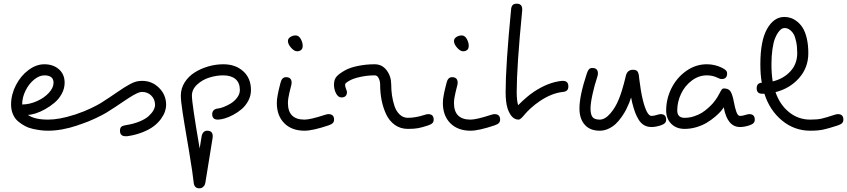

<svg xmlns="http://www.w3.org/2000/svg" viewBox="-20 -708 4588 1040"><path d="M40 -142.1Q40 -195.8 66.2 -246.6Q92.3 -297.4 134.3 -328.6Q176.3 -359.9 220.2 -359.9Q268.1 -359.9 299.1 -332.8Q330.1 -305.7 330.1 -259.8Q330.1 -229 314.7 -200.4Q299.3 -171.9 275.6 -151.9Q252 -131.8 224.4 -116.5Q196.8 -101.1 172.4 -93.5Q147.9 -85.9 130.9 -85.9Q166.5 -60.1 240.2 -60.1Q301.8 -60.1 380.9 -85.9Q392.6 -89.8 399.9 -89.8Q430.2 -89.8 430.2 -60.1Q430.2 -48.3 423.1 -41.3Q416 -34.2 399.9 -28.8Q314.5 0 240.2 0Q221.7 0 202.6 -2.2Q183.6 -4.4 159.7 -9.5Q135.7 -14.6 115.5 -25.4Q95.2 -36.1 77.6 -51Q60.1 -65.9 50 -89.4Q40 -112.8 40 -142.1ZM100.1 -142.1Q139.2 -142.1 179 -159.7Q218.8 -177.2 244.4 -204.8Q270 -232.4 270 -259.8Q270 -299.8 220.2 -299.8Q193.4 -299.8 165.3 -277.3Q137.2 -254.9 118.7 -217.8Q100.1 -180.7 100.1 -142.1Z M365.7 -60.1Q365.7 -71.8 372.8 -78.6Q379.9 -85.4 396 -90.8Q436 -104 472.9 -121.8Q509.8 -139.6 525.9 -149.7Q542 -159.7 572.8 -180.2Q585.9 -189 613.5 -207.8Q641.1 -226.6 652.8 -233.9Q664.6 -241.2 683.8 -252Q703.1 -262.7 718.5 -266.4Q733.9 -270 750 -270Q803.7 -270 841.8 -231.9Q879.9 -193.8 879.9 -140.1Q879.9 -122.6 873.5 -103.8Q867.2 -85 851.8 -63.7Q836.4 -42.5 813.2 -24.7Q790 -6.8 752.9 8.1Q715.8 22.9 669.9 29.8H659.7Q629.9 29.8 629.9 0Q629.9 -14.6 637 -21Q644 -27.3 659.7 -29.8Q702.1 -36.1 734.9 -49.6Q767.6 -63 785.2 -79.1Q802.7 -95.2 811.3 -110.8Q819.8 -126.5 819.8 -140.1Q819.8 -169.9 799.8 -189.9Q779.8 -210 750 -210Q743.7 -210 736.3 -208Q729 -206.1 719.5 -201.4Q710 -196.8 701.7 -192.1Q693.4 -187.5 680.2 -179Q667 -170.4 657.7 -164.3Q648.4 -158.2 631.8 -147Q615.2 -135.7 605 -128.9Q576.2 -109.9 556.4 -97.9Q536.6 -85.9 497.3 -67.1Q458 -48.3 415 -34.2Q401.9 -29.8 396 -29.8Q365.7 -29.8 365.7 -60.1Z M959.5 -189.9Q959.5 -229 980.2 -261.7Q1001 -294.4 1034.2 -315.4Q1067.4 -336.4 1107.9 -348.1Q1148.4 -359.9 1189.5 -359.9Q1255.9 -359.9 1297.6 -322Q1339.4 -284.2 1339.4 -220.2Q1339.4 -189.5 1325 -162.4Q1310.5 -135.3 1289.3 -117.2Q1268.1 -99.1 1242.9 -85.7Q1217.8 -72.3 1196 -66.2Q1174.3 -60.1 1159.7 -60.1Q1129.4 -60.1 1129.4 -89.8Q1129.4 -102.1 1137.2 -110.4Q1145 -118.7 1159.7 -120.1Q1171.9 -121.1 1191.2 -128.4Q1210.4 -135.7 1230.5 -147.9Q1250.5 -160.2 1264.9 -179.7Q1279.3 -199.2 1279.3 -220.2Q1279.3 -259.8 1255.4 -279.8Q1231.4 -299.8 1189.5 -299.8Q1151.4 -299.8 1113.5 -287.8Q1075.7 -275.9 1047.6 -249.8Q1019.5 -223.6 1019.5 -189.9Q1019.5 -147.5 1061.5 96.2L1072.3 29.8Q1074.7 16.1 1082.5 8.1Q1090.3 0 1102.5 0Q1132.3 0 1132.3 29.8Q1132.3 35.2 1131.3 41Q1129.9 49.8 1111.8 161.6Q1093.8 273.4 1092.3 282.2Q1091.3 287.6 1088.9 293.5Q1086.4 299.3 1078.6 305.7Q1070.8 312 1059.6 312Q1032.7 312 1029.3 282.2Q1025.4 240.2 1003.4 106.9Q1000 87.4 991.5 37.1Q982.9 -13.2 979 -37.4Q975.1 -61.5 969.5 -96.9Q963.9 -132.3 961.7 -154.3Q959.5 -176.3 959.5 -189.9Z M1479.5 -149.9Q1479.5 -160.2 1480.5 -169.9Q1481.4 -179.7 1484.1 -193.1Q1486.8 -206.5 1488 -212.9Q1489.3 -219.2 1493.9 -237.5Q1498.5 -255.9 1499.5 -259.8Q1506.8 -290 1529.3 -290Q1559.6 -290 1559.6 -259.8Q1559.6 -253.9 1557.6 -246.1Q1556.6 -241.7 1553 -227.5Q1549.3 -213.4 1548.3 -208.7Q1547.4 -204.1 1545.2 -193.6Q1543 -183.1 1542 -177.5Q1541 -171.9 1540.3 -164.1Q1539.6 -156.2 1539.6 -149.9Q1539.6 -60.1 1629.4 -60.1Q1661.1 -60.1 1740.2 -85.9Q1752 -89.8 1759.3 -89.8Q1789.6 -89.8 1789.6 -60.1Q1789.6 -48.3 1782.5 -41.3Q1775.4 -34.2 1759.3 -28.8Q1673.8 0 1629.4 0Q1560.5 0 1520 -40.5Q1479.5 -81.1 1479.5 -149.9ZM1539.6 -485.8Q1539.6 -499.5 1553 -507.8Q1566.4 -516.1 1581.5 -516.1Q1598.1 -516.1 1608.9 -497.3Q1619.6 -478.5 1619.6 -460Q1619.6 -443.8 1610.6 -437Q1601.6 -430.2 1589.4 -430.2Q1573.7 -430.2 1556.6 -449.5Q1539.6 -468.8 1539.6 -485.8Z M1789.1 -250Q1789.1 -277.8 1803.5 -293.7Q1817.9 -309.6 1849.1 -327.1Q1876 -342.3 1919.9 -351.1Q1963.9 -359.9 2009.3 -359.9Q2049.8 -359.9 2074.5 -327.1Q2099.1 -294.4 2099.1 -250Q2099.1 -220.2 2103.3 -191.2Q2107.4 -162.1 2116.9 -133.5Q2126.5 -105 2145.3 -87.4Q2164.1 -69.8 2189.5 -69.8Q2231 -69.8 2280.3 -85.9Q2292 -89.8 2299.3 -89.8Q2329.1 -89.8 2329.1 -60.1Q2329.1 -48.3 2322.3 -41.3Q2315.4 -34.2 2299.3 -28.8Q2267.1 -18.1 2245.6 -13.9Q2224.1 -9.8 2189.5 -9.8Q2149.4 -9.8 2119.1 -31.2Q2088.9 -52.7 2072 -88.4Q2055.2 -124 2047.1 -164.8Q2039.1 -205.6 2039.1 -250Q2039.1 -267.6 2031.5 -283.7Q2023.9 -299.8 2010.3 -299.8Q1970.7 -299.8 1933.1 -291.7Q1895.5 -283.7 1874.5 -272Q1849.1 -258.3 1849.1 -250Q1849.1 -238.8 1854.2 -226.6Q1859.4 -214.4 1859.4 -210Q1859.4 -180.2 1829.1 -180.2Q1812 -180.2 1800.5 -201.7Q1789.1 -223.1 1789.1 -250Z M2378.9 -149.9Q2378.9 -160.2 2379.9 -169.9Q2380.9 -179.7 2383.5 -193.1Q2386.2 -206.5 2387.5 -212.9Q2388.7 -219.2 2393.3 -237.5Q2397.9 -255.9 2398.9 -259.8Q2406.2 -290 2428.7 -290Q2459 -290 2459 -259.8Q2459 -253.9 2457 -246.1Q2456.1 -241.7 2452.4 -227.5Q2448.7 -213.4 2447.8 -208.7Q2446.8 -204.1 2444.6 -193.6Q2442.4 -183.1 2441.4 -177.5Q2440.4 -171.9 2439.7 -164.1Q2439 -156.2 2439 -149.9Q2439 -60.1 2528.8 -60.1Q2560.5 -60.1 2639.6 -85.9Q2651.4 -89.8 2658.7 -89.8Q2689 -89.8 2689 -60.1Q2689 -48.3 2681.9 -41.3Q2674.8 -34.2 2658.7 -28.8Q2573.2 0 2528.8 0Q2460 0 2419.4 -40.5Q2378.9 -81.1 2378.9 -149.9ZM2439 -485.8Q2439 -499.5 2452.4 -507.8Q2465.8 -516.1 2481 -516.1Q2497.6 -516.1 2508.3 -497.3Q2519 -478.5 2519 -460Q2519 -443.8 2510 -437Q2501 -430.2 2488.8 -430.2Q2473.1 -430.2 2456.1 -449.5Q2439 -468.8 2439 -485.8Z M2718.8 -210Q2718.8 -353 2748.5 -658.2Q2750 -673.3 2757.1 -680.7Q2764.2 -688 2778.8 -688Q2808.6 -688 2808.6 -658.2V-651.9Q2778.8 -346.7 2778.8 -210Q2778.8 -162.6 2786.6 -138.2Q2833.5 -185.1 2870.6 -210Q2949.2 -262.7 3023.9 -270H3028.8Q3058.6 -270 3058.6 -240.2Q3058.6 -225.6 3051.3 -218.5Q3043.9 -211.4 3028.8 -210Q2968.3 -203.6 2903.8 -160.2Q2877 -142.1 2855.2 -122.1Q2833.5 -102.1 2823.2 -89.4Q2813 -76.7 2804.2 -68.4Q2795.4 -60.1 2788.6 -60.1Q2750 -60.1 2729.5 -120.1Q2718.8 -153.3 2718.8 -210Z M3118.7 -120.1Q3118.7 -189.9 3158.7 -310.1Q3164.1 -326.2 3170.4 -333Q3176.8 -339.8 3188.5 -339.8Q3218.8 -339.8 3218.8 -310.1Q3218.8 -301.8 3214.8 -290Q3200.2 -246.6 3189.5 -197.5Q3178.7 -148.4 3178.7 -120.1Q3178.7 -88.4 3189.2 -74.2Q3199.7 -60.1 3228.5 -60.1Q3256.8 -60.1 3285.4 -92.8Q3314 -125.5 3332.5 -171.9Q3340.3 -191.4 3347.7 -214.6Q3355 -237.8 3359.1 -253.7Q3363.3 -269.5 3366.7 -283.7Q3370.1 -297.9 3370.6 -299.8Q3379.4 -330.1 3408.7 -330.1Q3423.8 -330.1 3430.7 -323.7Q3437.5 -317.4 3440.4 -299.8Q3440.4 -298.8 3443.4 -274.7Q3446.3 -250.5 3451.2 -220.2Q3456.1 -189.9 3462.4 -165Q3483.9 -80.1 3508.8 -80.1Q3521.5 -80.1 3539.6 -85.9Q3551.3 -89.8 3558.6 -89.8Q3588.4 -89.8 3588.4 -60.1Q3588.4 -48.3 3581.5 -41.3Q3574.7 -34.2 3558.6 -28.8Q3531.7 -20 3508.8 -20Q3486.3 -20 3469.2 -29.8Q3452.1 -39.6 3440.2 -58.6Q3428.2 -77.6 3420.4 -98.6Q3412.6 -119.6 3404.8 -149.9Q3402.8 -157.2 3398.4 -180.2Q3390.6 -155.8 3387.7 -149.9Q3380.4 -132.3 3371.8 -115Q3363.3 -97.7 3348.1 -75.9Q3333 -54.2 3316.4 -38.1Q3299.8 -22 3276.6 -11Q3253.4 0 3228.5 0Q3175.8 0 3147.2 -32.5Q3118.7 -64.9 3118.7 -120.1Z M3588.4 -109.9Q3588.4 -172.4 3616.9 -229.7Q3645.5 -287.1 3696.8 -323.5Q3748 -359.9 3808.6 -359.9Q3851.6 -359.9 3888.7 -341.8Q3904.8 -334 3911.6 -327.1Q3918.5 -320.3 3918.5 -310.1Q3918.5 -279.8 3888.7 -279.8Q3880.4 -279.8 3863.8 -288.1Q3839.4 -299.8 3808.6 -299.8Q3764.6 -299.8 3727.1 -271.5Q3689.5 -243.2 3668.9 -199.5Q3648.4 -155.8 3648.4 -109.9Q3648.4 -69.8 3688.5 -69.8Q3714.4 -69.8 3739.7 -78.1Q3765.1 -86.4 3783 -97.9Q3800.8 -109.4 3817.4 -124.5Q3834 -139.6 3842.5 -149.7Q3851.1 -159.7 3857.4 -168.9Q3867.7 -183.6 3876.5 -200.7Q3885.3 -217.8 3889.6 -223.4Q3894 -229 3900.4 -229Q3924.8 -229 3935.1 -215.3Q3945.3 -201.7 3952.6 -168Q3953.6 -164.1 3955.1 -156.2Q3959 -137.2 3961.2 -127.4Q3963.4 -117.7 3967.8 -104.5Q3972.2 -91.3 3977.3 -85.7Q3982.4 -80.1 3988.8 -80.1Q4001.5 -80.1 4019.5 -85.9Q4031.2 -89.8 4038.6 -89.8Q4068.4 -89.8 4068.4 -60.1Q4068.4 -48.3 4061.5 -41.3Q4054.7 -34.2 4038.6 -28.8Q4011.7 -20 3988.8 -20Q3920.4 -20 3900.9 -123.5L3900.4 -127Q3895 -117.7 3883.8 -104.7Q3872.6 -91.8 3852.3 -74.7Q3832 -57.6 3808.6 -43.5Q3785.2 -29.3 3753.2 -19.5Q3721.2 -9.8 3688.5 -9.8Q3643.6 -9.8 3616 -37.4Q3588.4 -64.9 3588.4 -109.9Z M4078.6 -230Q4078.6 -244.6 4086.2 -252.2Q4093.8 -259.8 4106.4 -259.8Q4098.6 -302.7 4098.6 -359.9Q4098.6 -487.8 4135.3 -552Q4171.9 -616.2 4228.5 -616.2Q4246.1 -616.2 4262.9 -610.8Q4279.8 -605.5 4297.6 -591.6Q4315.4 -577.6 4328.6 -556.4Q4341.8 -535.2 4350.1 -500Q4358.4 -464.8 4358.4 -419.9Q4358.4 -341.8 4308.3 -285.2Q4258.3 -228.5 4180.7 -209Q4204.1 -140.6 4254.2 -100.3Q4304.2 -60.1 4368.7 -60.1Q4406.2 -60.1 4429.4 -65.2Q4452.6 -70.3 4499.5 -85.9Q4511.2 -89.8 4518.6 -89.8Q4548.3 -89.8 4548.3 -60.1Q4548.3 -48.3 4541.5 -41.3Q4534.7 -34.2 4518.6 -28.8Q4468.3 -12.2 4439.5 -6.1Q4410.6 0 4368.7 0Q4283.2 0 4216.3 -54.9Q4149.4 -109.9 4120.6 -200.2H4108.4Q4078.6 -200.2 4078.6 -230ZM4158.7 -359.9Q4158.7 -307.6 4165.5 -267.1Q4224.1 -281.2 4261.2 -321.5Q4298.3 -361.8 4298.3 -419.9Q4298.3 -455.6 4292.7 -481.9Q4287.1 -508.3 4279.5 -522Q4272 -535.6 4261.5 -543.9Q4251 -552.2 4243.7 -554.2Q4236.3 -556.2 4228.5 -556.2Q4221.7 -556.2 4213.6 -551.5Q4205.6 -546.9 4195.6 -533.2Q4185.5 -519.5 4177.5 -498.8Q4169.4 -478 4164.1 -441.9Q4158.7 -405.8 4158.7 -359.9Z"/></svg>

Font: Pecita
Style: Book
Weight: 400
Width: 6
Version: Version 3.4.1